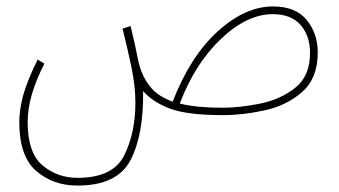

<svg xmlns="http://www.w3.org/2000/svg" viewBox="-20 -345 1053 597"><path d="M671 -10Q591 -10 539 -23Q586 -147 667 -224Q748 -301 828 -301Q885 -301 914.5 -267.5Q944 -234 944 -180Q944 -109 898.5 -72.5Q853 -36 789.5 -23Q726 -10 671 -10ZM221 232Q345 232 386 152.5Q427 73 425 -62Q454 -28 508 -7.5Q562 13 674 13Q735 13 803.5 -2Q872 -17 920 -59.5Q968 -102 968 -182Q968 -241 933.5 -283Q899 -325 829 -325Q742 -325 656.5 -247Q571 -169 517 -29Q476 -44 454 -67.5Q432 -91 420 -122Q412 -143 406 -175Q400 -207 386 -264L361 -256Q376 -197 388.5 -137Q401 -77 401 -26Q401 69 366 138.5Q331 208 221 208Q159 208 112.5 169.5Q66 131 66 34Q66 -46 118 -147L97 -160Q63 -90 51.5 -46.5Q40 -3 40 35Q40 141 92.5 186.5Q145 232 221 232Z"/></svg>

Font: Noto Sans Arabic Condensed Thin
Style: Regular
Weight: 250
Width: 3
Designer: Nadine Chahine
Foundry: Monotype Imaging Inc.
Version: 1.001